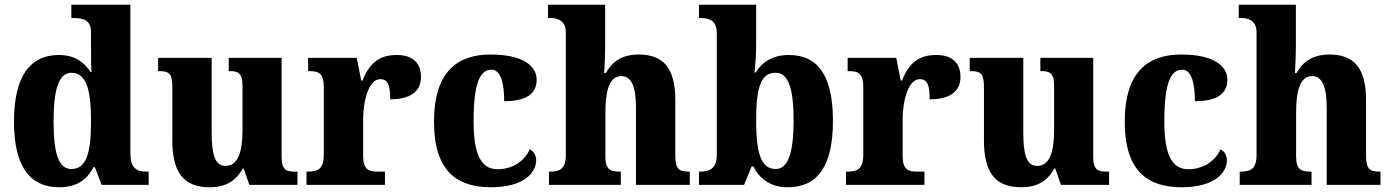

<svg xmlns="http://www.w3.org/2000/svg" viewBox="-20 -780 5868 810"><path d="M230 10C303 10 347 -22 375 -75H380L409 0H607V-56H599C554 -56 530 -72 530 -134V-760H281V-704H289C330 -704 364 -697 364 -643V-588C364 -550 364 -506 366 -476H362C335 -517 297 -548 228 -548C108 -548 39 -460 39 -267C39 -75 108 10 230 10ZM281 -67C227 -67 206 -133 206 -268C206 -400 227 -473 281 -473C345 -473 364 -400 364 -269C364 -135 345 -67 281 -67Z M865 10C931 10 975 -16 1004 -69H1008L1032 0H1235V-56H1225C1191 -56 1168 -60 1168 -118V-536H945V-480H948C982 -480 1003 -475 1003 -418V-230C1003 -138 983 -80 932 -80C885 -80 873 -132 873 -222V-536H647V-480H651C698 -480 707 -466 707 -409V-188C707 -54 753 10 865 10Z M1273 0H1604V-56H1572C1536 -56 1512 -64 1512 -123V-276C1512 -356 1536 -446 1584 -446C1619 -446 1626 -416 1626 -361C1706 -361 1756 -390 1756 -456C1756 -509 1726 -548 1654 -548C1580 -548 1539 -514 1509 -440H1504L1485 -536H1280V-480H1284C1325 -480 1346 -471 1346 -412V-128C1346 -65 1320 -56 1277 -56H1273Z M2051 10C2192 10 2242 -53 2242 -104C2242 -123 2233 -141 2215 -150C2194 -103 2145 -66 2079 -66C2007 -66 1978 -134 1978 -267C1978 -436 2007 -486 2054 -486C2094 -486 2107 -424 2107 -353C2223 -353 2244 -402 2244 -444C2244 -500 2189 -550 2049 -550C1915 -550 1811 -483 1811 -266C1811 -59 1907 10 2051 10Z M2296 0H2599V-56H2595C2554 -56 2534 -65 2534 -121V-306C2534 -384 2546 -459 2601 -459C2646 -459 2663 -410 2663 -325V0H2890V-56H2887C2845 -56 2829 -65 2829 -126V-357C2829 -492 2779 -550 2675 -550C2596 -550 2559 -513 2536 -472H2529C2531 -499 2533 -550 2533 -599V-760H2292V-704H2305C2325 -704 2367 -697 2367 -645V-124C2367 -65 2338 -56 2301 -56H2296Z M3303 10C3427 10 3494 -76 3494 -270C3494 -463 3429 -548 3308 -548C3237 -548 3194 -516 3168 -474H3163C3167 -504 3170 -556 3170 -593V-760H2929V-704H2934C2973 -704 3004 -694 3004 -638V-126C3004 -65 2968 -56 2935 -56H2929V0H3119L3151 -78H3158C3185 -26 3230 10 3303 10ZM3253 -67C3188 -67 3170 -140 3170 -271C3170 -407 3188 -473 3252 -473C3306 -473 3328 -407 3328 -272C3328 -140 3306 -67 3253 -67Z M3549 0H3880V-56H3848C3812 -56 3788 -64 3788 -123V-276C3788 -356 3812 -446 3860 -446C3895 -446 3902 -416 3902 -361C3982 -361 4032 -390 4032 -456C4032 -509 4002 -548 3930 -548C3856 -548 3815 -514 3785 -440H3780L3761 -536H3556V-480H3560C3601 -480 3622 -471 3622 -412V-128C3622 -65 3596 -56 3553 -56H3549Z M4289 10C4355 10 4399 -16 4428 -69H4432L4456 0H4659V-56H4649C4615 -56 4592 -60 4592 -118V-536H4369V-480H4372C4406 -480 4427 -475 4427 -418V-230C4427 -138 4407 -80 4356 -80C4309 -80 4297 -132 4297 -222V-536H4071V-480H4075C4122 -480 4131 -466 4131 -409V-188C4131 -54 4177 10 4289 10Z M4965 10C5106 10 5156 -53 5156 -104C5156 -123 5147 -141 5129 -150C5108 -103 5059 -66 4993 -66C4921 -66 4892 -134 4892 -267C4892 -436 4921 -486 4968 -486C5008 -486 5021 -424 5021 -353C5137 -353 5158 -402 5158 -444C5158 -500 5103 -550 4963 -550C4829 -550 4725 -483 4725 -266C4725 -59 4821 10 4965 10Z M5210 0H5513V-56H5509C5468 -56 5448 -65 5448 -121V-306C5448 -384 5460 -459 5515 -459C5560 -459 5577 -410 5577 -325V0H5804V-56H5801C5759 -56 5743 -65 5743 -126V-357C5743 -492 5693 -550 5589 -550C5510 -550 5473 -513 5450 -472H5443C5445 -499 5447 -550 5447 -599V-760H5206V-704H5219C5239 -704 5281 -697 5281 -645V-124C5281 -65 5252 -56 5215 -56H5210Z"/></svg>

Font: Noto Serif Georgian SemiCondensed ExtraBold
Style: Regular
Weight: 800
Width: 4
Designer: Monotype Design Team, Akaki Razmadze
Foundry: Google LLC
Version: Version 2.003